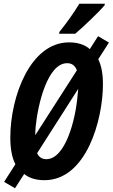

<svg xmlns="http://www.w3.org/2000/svg" viewBox="-20 -951 601 1024"><path d="M297 -781 295 -771H381C414 -798 509 -888 538 -923L539 -931H403C374 -883 338 -832 297 -781ZM60 53 109 -23C136 -1 172 10 217 10C441 10 529 -313 529 -502C529 -556 521 -601 504 -635L561 -724L503 -758L459 -689C432 -713 395 -725 348 -725C142 -725 35 -437 35 -217C35 -157 44 -110 62 -75L2 19ZM390 -576 168 -230C168 -243 169 -258 170 -274C182 -397 234 -614 338 -614C363 -614 380 -602 390 -576ZM227 -102C205 -102 188 -112 178 -134L397 -477C396 -467 396 -456 394 -445C383 -307 327 -102 227 -102Z"/></svg>

Font: Noto Sans ExtraCondensed
Style: Bold Italic
Weight: 700
Width: 2
Italic angle: -12°
Designer: Monotype Design Team
Foundry: Monotype Imaging Inc.
Version: Version 2.013